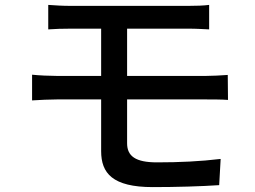

<svg xmlns="http://www.w3.org/2000/svg" viewBox="-20 -741 1040 784"><path d="M499 -335H823C845 -335 885 -335 911 -333L910 -435C886 -433 842 -431 821 -431H499V-624H748C784 -624 809 -622 834 -621V-721C811 -718 781 -717 748 -717H270C235 -717 205 -719 177 -721V-621C205 -623 235 -624 270 -624H393V-431H212C183 -431 139 -433 111 -436V-331C140 -333 185 -335 212 -335H393V-124C393 -34 439 23 604 23C699 23 802 20 875 15L881 -92C798 -82 713 -78 621 -78C534 -78 499 -103 499 -156Z"/></svg>

Font: Noto Sans CJK JP Medium
Style: Regular
Weight: 500
Designer: Ryoko NISHIZUKA (kana & ideographs); Paul D. Hunt (Latin, Greek & Cyrillic); Wenlong ZHANG (bopomofo); Sandoll Communica
Foundry: Adobe Systems Incorporated
Version: Version 1.004;PS 1.004;hotconv 1.0.82;makeotf.lib2.5.63406